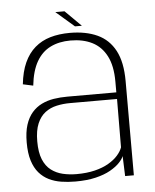

<svg xmlns="http://www.w3.org/2000/svg" viewBox="-51 -729 628 778"><g transform="rotate(-5 263.0 -340.5)"><path d="M224.5 4.5Q272 4.5 307.5 -4Q343 -12.5 367.2 -26.2Q391.5 -40 405.5 -54.8Q419.5 -69.5 424 -81.5L427 0H462.5V-383.5Q462.5 -460.5 437.5 -507.5Q412.5 -554.5 365.8 -576Q319 -597.5 254 -597.5Q210 -597.5 174.2 -587Q138.5 -576.5 111.8 -553.5Q85 -530.5 68.5 -494.2Q52 -458 46.5 -406.5L88 -397.5Q94.5 -457.5 116 -494.8Q137.5 -532 172.5 -549.2Q207.5 -566.5 254 -566.5Q305 -566.5 342.2 -547.8Q379.5 -529 400.2 -489Q421 -449 421 -384.5V-341H221.5Q192.5 -341 166 -336.8Q139.5 -332.5 117 -321.5Q94.5 -310.5 77.5 -291Q60.5 -271.5 51 -242Q41.5 -212.5 41.5 -170Q41.5 -126.5 51 -96.2Q60.5 -66 77.5 -46.2Q94.5 -26.5 117.5 -15.2Q140.5 -4 167.5 0.2Q194.5 4.5 224.5 4.5ZM232 -25Q203 -25 176.2 -31.2Q149.5 -37.5 128.8 -53.2Q108 -69 96.2 -97.5Q84.5 -126 84.5 -171Q84.5 -215 96.5 -243.2Q108.5 -271.5 129 -287Q149.5 -302.5 175.8 -308.2Q202 -314 230 -314H421.5L420.5 -117.5Q415 -101.5 400.5 -85Q386 -68.5 362.5 -54.8Q339 -41 306.2 -33Q273.5 -25 232 -25ZM277.5 -622H305.5L240.5 -686.5H203Z"/></g></svg>

Font: Anybody UltraCondensed Thin ExtraLight
Style: Regular
Weight: 250
Version: Version 1.111